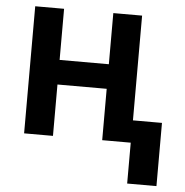

<svg xmlns="http://www.w3.org/2000/svg" viewBox="-52 -595 789 821"><g transform="rotate(5 342.5 -184.5)"><path d="M440.7 -326V-220.5H150.2V-326ZM190 -545.5V0H66.1V-545.5ZM524.9 -545.5V0H401.3V-545.5ZM649.5 -95.9V175.4H523.8V-95.9Z"/></g></svg>

Font: InterMG SemiBold
Style: Regular
Weight: 600
Designer: Rasmus Andersson
Foundry: rsms
Version: Version 3.019;December 26, 2023;FontCreator 15.0.0.2955 64-b